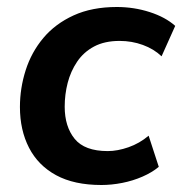

<svg xmlns="http://www.w3.org/2000/svg" viewBox="-20 -519 521 549"><path d="M270 10Q192 10 140.5 -18Q89 -46 63 -96.5Q37 -147 37 -213Q37 -267 53.5 -318.5Q70 -370 104 -410.5Q138 -451 190.5 -475Q243 -499 314 -499Q363 -499 408 -484.5Q453 -470 481 -445L442 -358Q420 -379 388.5 -390.5Q357 -402 322 -402Q279 -402 249 -386Q219 -370 200.5 -342.5Q182 -315 173.5 -282Q165 -249 165 -214Q165 -157 193.5 -122Q222 -87 288 -87Q316 -87 347.5 -98Q379 -109 405 -131L434 -42Q415 -26 387.5 -14Q360 -2 329.5 4Q299 10 270 10Z"/></svg>

Font: Nunito Sans 12pt ExtraLight
Style: Italic
Weight: 200
Italic angle: -9°
Designer: Vernon Adams
Foundry: Vernon Adams
Version: Version 3.101;gftools[0.9.27]